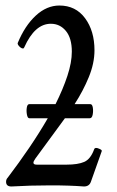

<svg xmlns="http://www.w3.org/2000/svg" viewBox="-20 -671 424 695"><path d="M338 -133Q351 -128 348 -123L309 -13Q303 4 284 4Q258 2 228.5 1Q199 0 162 0Q125 0 90.5 1Q56 2 21 4Q2 4 2 -13Q2 -22 8 -28Q49 -82 86 -136.5Q123 -191 153 -243H86Q80 -243 77.5 -256Q75 -269 77 -281.5Q79 -294 86 -294H181Q208 -348 224 -396.5Q240 -445 240 -484Q240 -533 218.5 -559Q197 -585 164 -585Q106 -585 68 -500Q65 -491 53 -500Q43 -509 44 -515Q70 -578 109.5 -614.5Q149 -651 195 -651Q254 -651 288 -605Q322 -559 322 -489Q322 -442 301.5 -392Q281 -342 250 -294H307Q314 -294 316 -281.5Q318 -269 315.5 -256Q313 -243 305 -243H215L108 -97Q101 -87 101 -82Q101 -75 113 -75H221Q262 -75 285 -85Q308 -95 321 -131Q324 -139 338 -133Z"/></svg>

Font: Junicode Two Beta Condensed
Style: Regular
Weight: 400
Width: 3
Designer: Peter S. Baker
Foundry: Briery Creek Software
Version: Version 1.053; ttfautohint (v1.8.4)